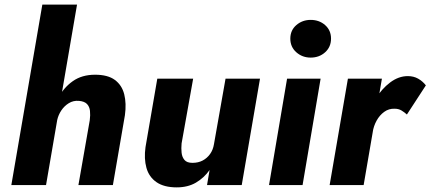

<svg xmlns="http://www.w3.org/2000/svg" viewBox="-20 -800 1861 830"><path d="M313 -780H163L29 0H179ZM368 -280 319 0H468L520 -302Q527 -353 517 -392.5Q507 -432 476.5 -454.5Q446 -477 391 -477Q334 -477 294.5 -449Q255 -421 232 -376.5Q209 -332 200 -281L227 -280Q232 -303 245 -322.5Q258 -342 277.5 -354Q297 -366 321 -364Q345 -362 356 -350.5Q367 -339 369 -320.5Q371 -302 368 -280Z M765 -180 815 -460H660L609 -164Q602 -114 613 -74.5Q624 -35 656.5 -12.5Q689 10 744 10Q792 10 827 -10.5Q862 -31 886 -65L875 0H1025L1104 -460H955L905 -177Q901 -152 888 -134Q875 -116 856 -106Q837 -96 812 -96Q788 -96 777.5 -108.5Q767 -121 765 -140Q763 -159 765 -180Z M1235 -633Q1235 -597 1261 -574Q1287 -551 1323 -551Q1360 -551 1385.5 -574Q1411 -597 1411 -633Q1411 -669 1385.5 -691.5Q1360 -714 1323 -714Q1287 -714 1261 -691.5Q1235 -669 1235 -633ZM1221 -460 1143 0H1288L1366 -460Z M1631 -460H1484L1405 0H1552ZM1739 -305 1821 -431Q1807 -449 1787.5 -460Q1768 -471 1743 -471Q1703 -471 1666.5 -443.5Q1630 -416 1603.5 -372.5Q1577 -329 1568 -281L1591 -228Q1595 -255 1608 -278.5Q1621 -302 1641 -316.5Q1661 -331 1686 -330Q1703 -330 1715.5 -322.5Q1728 -315 1739 -305Z"/></svg>

Font: Jost
Style: Bold Italic
Weight: 700
Italic angle: -5°
Version: Version 3.710